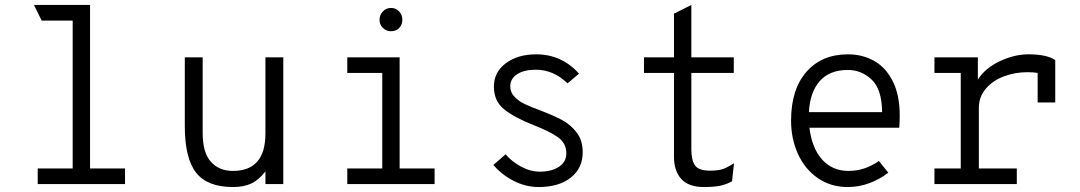

<svg xmlns="http://www.w3.org/2000/svg" viewBox="-20 -742 4352 774"><path d="M484 -63V0H132V-63H273V-659H148L117 -722H343V-63Z M725 -234V-511H797V-206Q797 -127 830 -90Q863 -53 919 -53Q1050 -53 1050 -204V-511H1122V0H1050V-51Q1023 -16 992.5 -2Q962 12 919 12Q816 12 770.5 -46Q725 -104 725 -234Z M1510 -662Q1510 -682 1523.5 -696Q1537 -710 1556 -710Q1576 -710 1589 -696Q1602 -682 1602 -662Q1602 -642 1589 -629Q1576 -616 1556 -616Q1537 -616 1523.5 -629.5Q1510 -643 1510 -662ZM1732 -63V0H1380V-63H1521V-448H1380V-511H1591V-63Z M1969 -77 2018 -120Q2044 -90 2081 -70Q2118 -50 2157 -50Q2203 -50 2233 -69.5Q2263 -89 2263 -124Q2263 -165 2229 -189Q2195 -213 2130 -238Q2052 -269 2011.5 -302Q1971 -335 1971 -393Q1971 -451 2019 -487Q2067 -523 2142 -523Q2194 -523 2238 -502.5Q2282 -482 2314 -445L2268 -406Q2211 -461 2140 -461Q2093 -461 2065 -443Q2037 -425 2037 -394Q2037 -370 2053.5 -352.5Q2070 -335 2093.5 -323.5Q2117 -312 2160 -296Q2213 -276 2247 -257.5Q2281 -239 2305 -207.5Q2329 -176 2329 -128Q2329 -64 2281 -26Q2233 12 2151 12Q2100 12 2051.5 -12.5Q2003 -37 1969 -77Z M2697 -110V-448H2576V-511H2697V-687L2767 -722V-511H2938V-448H2767V-140Q2767 -97 2781.5 -75.5Q2796 -54 2842 -54Q2878 -54 2898 -62Q2918 -70 2939 -84L2931 -11Q2909 1 2884 6.5Q2859 12 2818 12Q2756 12 2726.5 -20.5Q2697 -53 2697 -110Z M3605 -227H3243Q3253 -145 3294 -99Q3335 -53 3401 -53Q3466 -53 3523 -93L3561 -46Q3528 -20 3485.5 -4Q3443 12 3398 12Q3328 12 3276 -24.5Q3224 -61 3196.5 -122Q3169 -183 3169 -256Q3169 -382 3231 -452.5Q3293 -523 3398 -523Q3457 -523 3504 -496.5Q3551 -470 3579 -414.5Q3607 -359 3607 -276Q3607 -249 3605 -227ZM3536 -290Q3535 -383 3493.5 -421.5Q3452 -460 3398 -460Q3324 -460 3284.5 -415Q3245 -370 3241 -290Z M4234 -500V-329H4163V-448Q4145 -451 4121 -451Q4073 -451 4028 -434.5Q3983 -418 3954.5 -385Q3926 -352 3926 -307V-63H4079V0H3747V-63H3853V-448H3747V-511H3922V-421Q3951 -467 4010 -495Q4069 -523 4126 -523Q4199 -523 4234 -500Z"/></svg>

Font: Overpass Mono Light
Style: Regular
Weight: 300
Monospace: yes
Designer: Delve Withrington, Dave Bailey
Foundry: Delve Fonts
Version: Version 1.000;DELV;Overpass